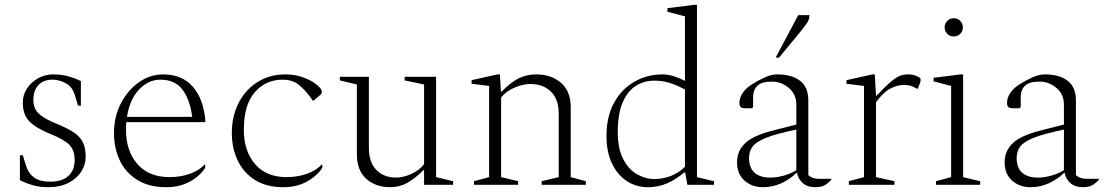

<svg xmlns="http://www.w3.org/2000/svg" viewBox="-20 -770 4610 800"><path d="M182 10Q147 10 119.5 2.5Q92 -5 63 -19V-123H75L89 -78Q98 -48 122 -30.5Q146 -13 190 -13Q238 -13 264.5 -36.5Q291 -60 291 -104Q291 -143 270 -165.5Q249 -188 192 -211Q132 -235 103.5 -263Q75 -291 75 -343Q75 -375 92.5 -401.5Q110 -428 139 -444Q168 -460 201 -460Q238 -460 267 -451.5Q296 -443 317 -432V-330H305L292 -373Q282 -408 254.5 -423Q227 -438 199 -438Q160 -438 139.5 -415Q119 -392 119 -355Q119 -318 141 -297Q163 -276 212 -256Q256 -238 283.5 -221Q311 -204 324 -179.5Q337 -155 337 -117Q337 -83 318 -54Q299 -25 264 -7.5Q229 10 182 10Z M672 10Q601 10 552.5 -20Q504 -50 479.5 -101Q455 -152 455 -216Q455 -284 483.5 -339Q512 -394 558.5 -427Q605 -460 660 -460Q739 -460 784 -408Q829 -356 836 -264L833 -261H506Q505 -246 505 -229Q505 -141 552.5 -86.5Q600 -32 686 -32Q733 -32 771.5 -46Q810 -60 832 -84H835V-71Q813 -36 770.5 -13Q728 10 672 10ZM648 -438Q599 -438 560 -397.5Q521 -357 509 -283H781Q771 -356 740 -397Q709 -438 648 -438Z M1160 10Q1090 10 1042.5 -20Q995 -50 970.5 -101Q946 -152 946 -216Q946 -286 974.5 -341.5Q1003 -397 1053.5 -428.5Q1104 -460 1168 -460Q1208 -460 1239 -449Q1270 -438 1289 -425Q1321 -403 1321 -387Q1321 -380 1314 -374L1287 -351H1283L1270 -369Q1248 -399 1222.5 -418.5Q1197 -438 1157 -438Q1087 -438 1041.5 -385.5Q996 -333 996 -229Q996 -141 1042.5 -86.5Q1089 -32 1174 -32Q1220 -32 1259 -46Q1298 -60 1320 -84H1323V-71Q1300 -36 1258 -13Q1216 10 1160 10Z M1606 10Q1545 10 1506 -25Q1467 -60 1467 -127V-418L1396 -435V-450H1517V-154Q1517 -93 1548.5 -61.5Q1580 -30 1630 -30Q1659 -30 1692.5 -44.5Q1726 -59 1747 -86V-418L1666 -435V-450H1797V-32L1868 -15V0H1747V-61H1744Q1708 -25 1676 -7.5Q1644 10 1606 10Z M1955 0V-15L2018 -32V-412L1945 -421V-436L2053 -460H2063L2067 -388H2070Q2107 -426 2140 -443Q2173 -460 2214 -460Q2277 -460 2317.5 -425Q2358 -390 2358 -323V-32L2421 -15V0H2237V-15L2308 -32V-296Q2308 -357 2275.5 -388.5Q2243 -420 2190 -420Q2160 -420 2125 -405.5Q2090 -391 2068 -364V-32L2139 -15V0Z M2680 10Q2630 10 2591 -16Q2552 -42 2529.5 -89.5Q2507 -137 2507 -203Q2507 -285 2539 -342.5Q2571 -400 2624 -430Q2677 -460 2741 -460Q2763 -460 2787 -452.5Q2811 -445 2834 -433V-702L2761 -721V-736L2874 -750H2884V-32L2955 -15V0H2844L2835 -51H2830Q2796 -22 2759.5 -6Q2723 10 2680 10ZM2554 -219Q2554 -152 2576 -108.5Q2598 -65 2633.5 -44.5Q2669 -24 2707 -24Q2740 -24 2773 -36Q2806 -48 2834 -75V-397Q2803 -414 2772 -424Q2741 -434 2706 -434Q2665 -434 2630.5 -413Q2596 -392 2575 -344.5Q2554 -297 2554 -219Z M3159 10Q3113 10 3082 -17.5Q3051 -45 3051 -94Q3051 -142 3085.5 -174Q3120 -206 3200 -226L3298 -251V-334Q3298 -377 3267 -403.5Q3236 -430 3196 -430Q3153 -430 3135.5 -412.5Q3118 -395 3118 -365V-324L3113 -319H3087Q3071 -319 3066 -324Q3061 -329 3061 -343Q3061 -362 3074 -382Q3087 -402 3112 -418Q3139 -435 3166.5 -447.5Q3194 -460 3219 -460Q3279 -460 3313.5 -433.5Q3348 -407 3348 -351V-40Q3356 -33 3366.5 -29Q3377 -25 3391 -25H3443L3444 -24V-22Q3437 -12 3421 -1Q3405 10 3378 10Q3343 10 3324 -8Q3305 -26 3301 -50H3299Q3273 -24 3236.5 -7Q3200 10 3159 10ZM3101 -112Q3101 -71 3124 -50.5Q3147 -30 3189 -30Q3214 -30 3243 -37.5Q3272 -45 3298 -61V-230Q3215 -213 3172.5 -196Q3130 -179 3115.5 -159Q3101 -139 3101 -112ZM3212 -530 3306 -707H3353Q3353 -692 3345 -678.5Q3337 -665 3320 -644L3226 -530Z M3517 0V-15L3580 -32V-412L3507 -421V-436L3615 -460H3625L3630 -371H3632Q3671 -412 3694 -431Q3717 -450 3732 -455Q3747 -460 3766 -460Q3783 -460 3797 -454Q3807 -450 3811.5 -446.5Q3816 -443 3816 -437Q3816 -435 3815.5 -432.5Q3815 -430 3814 -426L3804 -400H3802L3783 -409Q3769 -416 3746 -416Q3717 -416 3688 -400Q3659 -384 3630 -344V-32L3707 -15V0Z M3954 -618Q3938 -618 3927 -629Q3916 -640 3916 -656Q3916 -672 3927 -683Q3938 -694 3954 -694Q3970 -694 3981 -683Q3992 -672 3992 -656Q3992 -640 3981 -629Q3970 -618 3954 -618ZM3880 0V-15L3943 -32V-412L3870 -431V-446L3983 -460H3993V-32L4064 -15V0Z M4274 10Q4228 10 4197 -17.5Q4166 -45 4166 -94Q4166 -142 4200.5 -174Q4235 -206 4315 -226L4413 -251V-334Q4413 -377 4382 -403.5Q4351 -430 4311 -430Q4268 -430 4250.5 -412.5Q4233 -395 4233 -365V-324L4228 -319H4202Q4186 -319 4181 -324Q4176 -329 4176 -343Q4176 -362 4189 -382Q4202 -402 4227 -418Q4254 -435 4281.5 -447.5Q4309 -460 4334 -460Q4394 -460 4428.5 -433.5Q4463 -407 4463 -351V-40Q4471 -33 4481.5 -29Q4492 -25 4506 -25H4558L4559 -24V-22Q4552 -12 4536 -1Q4520 10 4493 10Q4458 10 4439 -8Q4420 -26 4416 -50H4414Q4388 -24 4351.5 -7Q4315 10 4274 10ZM4216 -112Q4216 -71 4239 -50.5Q4262 -30 4304 -30Q4329 -30 4358 -37.5Q4387 -45 4413 -61V-230Q4330 -213 4287.5 -196Q4245 -179 4230.5 -159Q4216 -139 4216 -112Z"/></svg>

Font: Spectral ExtraLight
Style: Regular
Weight: 275
Designer: Jean-Baptiste Levee
Foundry: Production Type
Version: Version 2.001